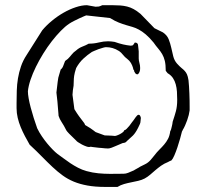

<svg xmlns="http://www.w3.org/2000/svg" viewBox="-20 -739 800 746"><path d="M243.7 -510.3Q252 -518.6 258.8 -527.3Q265.6 -536.1 275.9 -543Q286.6 -552.7 300 -557.9Q313.5 -563 324.7 -569.3Q345.2 -569.3 364 -574Q382.8 -578.6 399.9 -578.6Q406.7 -578.6 412.6 -577.9Q418.5 -577.1 425.3 -576.2Q443.4 -569.8 458.3 -566.4Q473.1 -563 487.8 -561.5Q495.6 -561.5 497.8 -564.9Q500 -568.4 503.9 -573.7Q516.6 -573.7 516.6 -561.5L519 -539.6V-511.7Q519 -504.4 521.7 -494.6Q524.4 -484.9 524.4 -477.1Q524.4 -474.1 524.4 -470.5Q524.4 -466.8 523.4 -463.9Q522 -458.5 519.8 -455.3Q517.6 -452.1 516.6 -451.2Q515.6 -450.2 514.2 -450.2Q508.8 -450.2 505.6 -454.6Q502.4 -459 501.5 -461.4Q501.5 -466.3 499.3 -467.8Q497.1 -469.2 497.1 -474.6Q494.1 -484.9 488.8 -494.1Q483.4 -503.4 474.1 -510.3Q465.3 -516.6 458 -525.9Q450.7 -535.2 442.9 -540.5Q429.7 -548.8 417.5 -552.2Q405.3 -555.7 393.1 -555.7Q389.6 -556.2 380.9 -553.7Q372.1 -551.3 362.5 -547.9Q353 -544.4 345.5 -541Q337.9 -537.6 336.9 -537.1Q319.8 -525.9 304 -511.2Q288.1 -496.6 275.9 -474.6Q269.5 -455.1 268.1 -444.1Q266.6 -433.1 266.6 -424.8Q266.6 -414.1 265.9 -405.8Q265.1 -397.5 263.2 -388.7L261.7 -370.6L269 -314.9Q279.3 -297.9 286.9 -287.6Q294.4 -277.3 299.3 -271.2Q304.2 -265.1 306.9 -261.2Q309.6 -257.3 310.5 -253.4Q322.8 -246.6 330.6 -241.2Q338.4 -235.8 343 -232.4Q347.7 -229 349.6 -227.3Q351.6 -225.6 352.1 -225.6L386.7 -212.9Q398.4 -212.4 405.3 -212.2Q412.1 -211.9 416 -211.7Q419.9 -211.4 421.6 -211.2Q423.3 -210.9 424.3 -210.9Q426.3 -210 432.9 -212.2Q439.5 -214.4 446.3 -218Q453.1 -221.7 458 -225.8Q462.9 -230 461.9 -232.4Q466.3 -232.9 471.9 -238.3Q477.5 -243.7 482.7 -250.2Q487.8 -256.8 492.2 -263.2Q496.6 -269.5 499 -272Q500.5 -273.9 502.7 -277.3Q504.9 -280.8 507.6 -284.2Q510.3 -287.6 512.9 -290.3Q515.6 -293 518.1 -293Q522.9 -293 525.1 -287.8Q527.3 -282.7 527.3 -280.3Q526.4 -267.6 525.4 -262.7Q524.4 -259.3 523.4 -256.8Q516.1 -240.7 511.2 -232.4Q506.3 -224.1 501.7 -218.3Q497.1 -212.4 490.7 -207Q484.4 -201.7 474.1 -191.9Q470.2 -187.5 467.5 -185.8Q464.8 -184.1 456.5 -183.1Q439 -175.8 429 -171.4Q418.9 -167 413.3 -165Q407.7 -163.1 405 -162.6Q402.3 -162.1 399.4 -162.1Q394.5 -162.1 388.7 -162.6Q382.8 -163.1 374 -164.1Q370.6 -164.1 364.5 -164.8Q358.4 -165.5 351.8 -166.3Q345.2 -167 339.8 -167.7Q334.5 -168.5 332.5 -168.9Q325.7 -166.5 316.4 -169.7Q307.1 -172.9 298.3 -177.5Q289.6 -182.1 283.2 -186.5Q276.9 -190.9 276.9 -191.9Q258.3 -209.5 248.5 -219.7Q238.8 -230 237.8 -232.4Q228 -252 219.7 -264.2Q211.4 -276.4 207.5 -289.1Q207.5 -289.1 207.5 -290.5Q207.5 -292 207 -297.4Q206.5 -302.7 205.6 -314Q204.6 -325.2 203.1 -344.7L199.2 -379.4Q202.1 -402.8 204.1 -421.1Q206.1 -439.5 210 -449.2L215.8 -468.8Q222.7 -474.1 226.1 -484.1Q229.5 -494.1 232.9 -502ZM95.2 -176.8Q85.9 -192.9 76.9 -210Q67.9 -227.1 60.5 -244.9Q53.2 -262.7 48.8 -281.2Q44.4 -299.8 44.4 -318.4V-338.9Q44.4 -362.8 45.2 -387Q45.9 -411.1 49.8 -434.6Q53.7 -458 61.5 -481Q69.3 -503.9 83.5 -525.4L144 -621.1Q160.2 -640.6 181.9 -658.4Q203.6 -676.3 227.1 -689.7Q250.5 -703.1 274.2 -710.9Q297.9 -718.8 317.9 -718.8L351.1 -712.9Q358.9 -712.9 363.5 -713.6Q368.2 -714.4 377.4 -718.8H417Q433.6 -718.8 447.3 -717.8Q460.9 -716.8 473.9 -713.6Q486.8 -710.4 499.3 -703.6Q511.7 -696.8 525.9 -685.1L580.1 -629.4L612.8 -613.3Q628.9 -602.5 635.3 -586.7Q641.6 -570.8 645.3 -554Q648.9 -537.1 653.1 -520.5Q657.2 -503.9 668 -491.7Q678.2 -480.5 685.5 -474.6Q692.9 -468.8 698 -463.1Q703.1 -457.5 706.5 -450Q710 -442.4 712.4 -427.2Q713.4 -417 714.4 -403.6Q715.3 -390.1 715.8 -376.2Q716.3 -362.3 716.6 -348.9Q716.8 -335.4 716.8 -324.2V-310.1Q715.8 -302.2 713.4 -292.2Q710.9 -282.2 707.3 -272Q703.6 -261.7 699.2 -251.7Q694.8 -241.7 689.9 -233.9Q689.9 -232.9 689 -231.4Q688 -230 687 -228Q684.6 -217.8 679.9 -200.9Q675.3 -184.1 669.4 -166.7Q663.6 -149.4 657.5 -135.3Q651.4 -121.1 646 -115.7Q642.6 -114.7 640.1 -113.3Q637.7 -112.3 636 -111.3Q634.3 -110.4 633.8 -109.9Q617.7 -103.5 605.7 -95Q593.8 -86.4 583.5 -77.6Q573.2 -68.8 563.5 -60.3Q553.7 -51.8 542 -45.4Q530.8 -39.6 517.1 -36.4Q503.4 -33.2 489.5 -30.5Q475.6 -27.8 461.9 -23.9Q448.2 -20 436.5 -12.7H389.2Q349.6 -12.7 320.1 -18.1Q290.5 -23.4 266.8 -33.2Q243.2 -43 223.4 -57.4Q203.6 -71.8 184.1 -90.1Q164.6 -108.4 143.3 -130.1Q122.1 -151.9 95.2 -176.8ZM88.4 -384.3Q88.4 -373.5 91.3 -356.9Q94.2 -340.3 99.4 -320.8Q104.5 -301.3 111.1 -280.5Q117.7 -259.8 124.5 -240.7Q132.3 -224.6 142.6 -209.5Q152.8 -194.3 163.6 -181.4Q174.3 -168.5 184.6 -158Q194.8 -147.5 203.1 -141.1Q214.4 -133.3 226.8 -123.8Q239.3 -114.3 253.2 -105Q267.1 -95.7 283 -87.4Q298.8 -79.1 316.4 -74.2Q339.4 -67.9 362.1 -65.7Q384.8 -63.5 406.7 -63.5Q423.3 -63.5 436.5 -63.7Q449.7 -64 460.9 -64Q468.8 -64 478 -67.6Q487.3 -71.3 501.5 -77.6Q500.5 -77.6 503.7 -79.3Q506.8 -81.1 511.2 -83.5Q515.6 -85.9 519.5 -88.1Q523.4 -90.3 524.4 -91.3Q535.6 -97.2 542.5 -100.3Q549.3 -103.5 554.7 -107.7Q560.1 -111.8 565.4 -117.7Q570.8 -123.5 579.1 -134.3Q589.4 -147.9 599.4 -157.7Q609.4 -167.5 617.9 -177.5Q626.5 -187.5 632.8 -199.5Q639.2 -211.4 641.6 -230Q643.1 -231 644.8 -236.6Q646.5 -242.2 647.9 -249Q649.9 -256.8 650.9 -266.1Q654.8 -278.3 658 -288.1Q661.1 -297.9 663.6 -307.4Q666 -316.9 667.2 -327.1Q668.5 -337.4 668.5 -351.6Q668.5 -367.7 667.5 -382.8Q666.5 -397.9 662.8 -411.4Q659.2 -424.8 651.9 -435.8Q644.5 -446.8 631.3 -454.6L624 -463.9Q624 -487.3 620.4 -502.4Q616.7 -517.6 610.1 -528.8Q603.5 -540 594.7 -550.3Q585.9 -560.5 576.7 -573.7Q560.1 -593.8 546.1 -605.5Q532.2 -617.2 519.5 -624Q506.8 -630.9 494.9 -634.3Q482.9 -637.7 469.7 -641.6Q456.5 -645.5 441.4 -651.4Q426.3 -657.2 407.7 -668.9L314.9 -679.2Q314.5 -679.2 306.9 -676Q299.3 -672.9 288.8 -668Q278.3 -663.1 267.3 -657.5Q256.3 -651.9 249 -647Q233.4 -636.7 216.1 -618.9Q198.7 -601.1 181.4 -578.9Q164.1 -556.6 148.2 -531Q132.3 -505.4 119.6 -479.5Q106.9 -453.6 98.6 -429Q90.3 -404.3 88.4 -384.3Z"/></svg>

Font: IM FELL English SC
Style: Regular
Weight: 400
Designer: Igino Marini
Foundry: Igino Marini
Version: 3.00